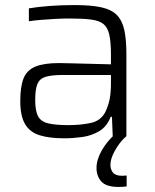

<svg xmlns="http://www.w3.org/2000/svg" viewBox="-20 -538 611 758"><path d="M234 8Q175 8 136.5 -4Q98 -16 79 -48Q60 -80 60 -139Q60 -196 73 -228.5Q86 -261 119.5 -275Q153 -289 213 -289Q228 -289 263.5 -288Q299 -287 341 -286Q383 -285 418 -284V-322Q418 -372 411.5 -401Q405 -430 388 -443.5Q371 -457 338 -461Q305 -465 253 -465Q230 -465 200 -463.5Q170 -462 141 -459.5Q112 -457 94 -454V-505Q129 -511 176 -514.5Q223 -518 275 -518Q340 -518 380.5 -509Q421 -500 442 -478Q463 -456 471 -418.5Q479 -381 479 -325V0H425L422 -77H417Q402 -38 371.5 -20Q341 -2 304.5 3Q268 8 234 8ZM251 -44Q298 -44 338 -52.5Q378 -61 396 -96Q408 -121 413 -147.5Q418 -174 418 -209V-242H229Q185 -242 161 -235Q137 -228 128 -207Q119 -186 119 -143Q119 -102 129.5 -80.5Q140 -59 168.5 -51.5Q197 -44 251 -44ZM448 200Q399 200 380 178.5Q361 157 361 125Q361 92 382 55.5Q403 19 436 -10L479 0Q465 11 450.5 30.5Q436 50 426 72Q416 94 416 113Q416 131 426 143.5Q436 156 463 156Q466 156 470 155.5Q474 155 480 155V198Q466 200 448 200Z"/></svg>

Font: Saira Light
Style: Regular
Weight: 300
Designer: Hector Gatti with collaboration of the Omnibus-Type team
Foundry: Omnibus-Type
Version: Version 1.100; ttfautohint (v1.8.3)